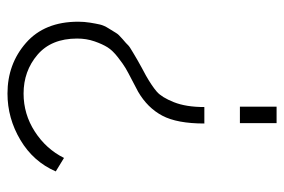

<svg xmlns="http://www.w3.org/2000/svg" viewBox="-143 -616 759 513"><g transform="rotate(-90 236.5 -359.5)"><path d="M163 -193Q163 -266 184 -305.5Q205 -345 248 -370Q255 -374 277.5 -385.5Q300 -397 311 -403.5Q322 -410 340 -424Q358 -438 366.5 -451.5Q375 -465 382.5 -486.5Q390 -508 390 -533Q390 -602 346.5 -639Q303 -676 243 -676Q188 -676 141.5 -646Q95 -616 71 -568L35 -590Q61 -650 119 -684.5Q177 -719 243 -719Q322 -719 378.5 -669.5Q435 -620 435 -530Q435 -514 432.5 -498.5Q430 -483 427.5 -472Q425 -461 417 -448.5Q409 -436 405 -429Q401 -422 388.5 -411.5Q376 -401 372.5 -397Q369 -393 352.5 -383.5Q336 -374 333 -372Q330 -370 311.5 -360Q293 -350 291 -349Q263 -333 248 -320Q233 -307 220 -274.5Q207 -242 207 -193ZM164 0V-98H208V0Z"/></g></svg>

Font: Raleway-v4020 Light
Style: Regular
Weight: 300
Designer: Matt McInerney, Pablo Impallari, Rodrigo Fuenzalida
Foundry: Matt McInerney, Pablo Impallari, Rodrigo Fuenzalida
Version: Version 4.020;PS 004.020;hotconv 1.0.88;makeotf.lib2.5.64775